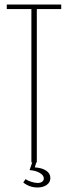

<svg xmlns="http://www.w3.org/2000/svg" viewBox="-20 -719 301 850"><path d="M251 -679H143V0H119V-679H10V-699H251ZM93 74Q103 81 119 86Q135 91 147 91Q159 91 166.5 85.5Q174 80 174 71Q174 57 156 46.5Q138 36 111 34L124 -4H142L134 22Q166 24 184.5 36.5Q203 49 203 69Q203 88 187 99.5Q171 111 146 111Q111 111 83 89Z"/></svg>

Font: Moniqa Thin Paragraph
Style: Regular
Weight: 100
Designer: Rajesh Rajput
Foundry: Rajesh Rajput
Version: Version 1.000